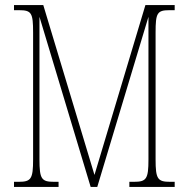

<svg xmlns="http://www.w3.org/2000/svg" viewBox="-20 -734 741 754"><path d="M35 0H210V-20H192C143 -20 135 -31 135 -108V-668L336 0H362L563 -668V-108C563 -31 555 -20 506 -20H488V0H666V-20H648C599 -20 591 -31 591 -108V-606C591 -683 597 -694 646 -694H666V-714H551L351 -47L150 -714H35V-694H55C104 -694 110 -683 110 -606V-108C110 -31 102 -20 53 -20H35Z"/></svg>

Font: Noto Serif ExtraCondensed Thin
Style: Regular
Weight: 100
Width: 2
Designer: Monotype Design Team
Foundry: Monotype Imaging Inc.
Version: Version 2.013